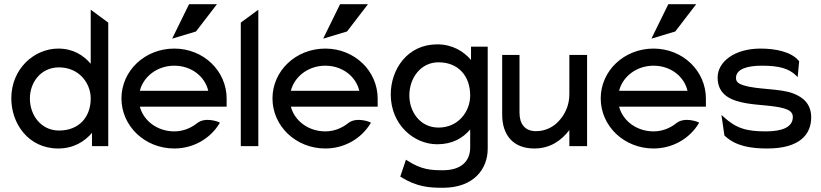

<svg xmlns="http://www.w3.org/2000/svg" viewBox="-20 -692 3887 909"><path d="M415.5 -63V0H492.5V-585L409.5 -646V-390C376.5 -429 327.5 -462 255.5 -462C143.5 -462 33.5 -368 33.5 -226C33.5 -108 113.5 11 255.5 11C328.5 11 380.5 -22 415.5 -63ZM409.5 -226C409.5 -138 354.5 -74 259.5 -74C175.5 -74 121.5 -145 121.5 -226C121.5 -300 171.5 -373 259.5 -373C353.5 -373 409.5 -299 409.5 -226Z M908 -543 1007 -672H875L795 -509ZM1053 -187V-225C1053 -356 944 -462 805 -462C666 -462 555 -357 555 -226C555 -95 666 11 805 11C896 11 975 -36 1018 -106L1021 -111L1016 -114C1016 -114 952 -141 912 -108C883 -85 846 -70 805 -70C726 -70 660 -119 642 -187ZM642 -262C659 -330 725 -381 805 -381C885 -381 950 -331 966 -262Z M1203 0V-646L1120 -585V0Z M1623 -543 1722 -672H1590L1510 -509ZM1768 -187V-225C1768 -356 1659 -462 1520 -462C1381 -462 1270 -357 1270 -226C1270 -95 1381 11 1520 11C1611 11 1690 -36 1733 -106L1736 -111L1731 -114C1731 -114 1667 -141 1627 -108C1598 -85 1561 -70 1520 -70C1441 -70 1375 -119 1357 -187ZM1357 -262C1374 -330 1440 -381 1520 -381C1600 -381 1665 -331 1681 -262Z M1918 -240C1918 -323 1972 -397 2056 -397C2151 -397 2206 -331 2206 -240C2206 -164 2150 -88 2056 -88C1968 -88 1918 -164 1918 -240ZM1830 -245C1830 -103 1938 -9 2050 -9C2122 -9 2171 -38 2206 -79V6C2206 75 2159 114 2077 114C2022 114 1976 112 1908 68L1902 64L1875 144L1878 146C1954 193 2012 197 2077 197C2222 197 2289 109 2289 12V-471H2210V-408C2176 -448 2123 -482 2050 -482C1908 -482 1830 -363 1830 -245Z M2357.5 -149C2357.5 -54 2408.5 11 2509.5 11C2586.5 11 2638.5 -28 2675.5 -76V0H2759.5V-432H2675.5V-245C2675.5 -192 2653.5 -149 2626.5 -120C2602.5 -93 2565.5 -71 2517.5 -71C2463.5 -71 2439.5 -107 2439.5 -159V-432H2357.5Z M3177 -543 3276 -672H3144L3064 -509ZM3322 -187V-225C3322 -356 3213 -462 3074 -462C2935 -462 2824 -357 2824 -226C2824 -95 2935 11 3074 11C3165 11 3244 -36 3287 -106L3290 -111L3285 -114C3285 -114 3221 -141 3181 -108C3152 -85 3115 -70 3074 -70C2995 -70 2929 -119 2911 -187ZM2911 -262C2928 -330 2994 -381 3074 -381C3154 -381 3219 -331 3235 -262Z M3411.5 -49C3462.5 0 3535.5 11 3612.5 11C3767.5 11 3820.5 -57 3820.5 -136C3820.5 -201 3781.5 -232 3734.5 -250C3669.5 -274 3567.5 -267 3500.5 -288C3479.5 -295 3464.5 -302 3464.5 -323C3464.5 -365 3517.5 -381 3586.5 -381C3671.5 -381 3715.5 -367 3749.5 -334L3756.5 -327L3763.5 -402L3762.5 -403C3727.5 -447 3651.5 -462 3580.5 -462C3456.5 -462 3377.5 -399 3377.5 -325C3377.5 -241 3443.5 -215 3514.5 -203C3571.5 -193 3645.5 -193 3694.5 -178C3716.5 -171 3733.5 -161 3733.5 -138C3733.5 -89 3681.5 -70 3605.5 -70C3512.5 -70 3464.5 -85 3405.5 -139L3395.5 -148L3409.5 -51Z"/></svg>

Font: Charger
Style: Bd
Weight: 400
Designer: Jasper
Foundry: Cannot Into Space Fonts
Version: Version 0.98